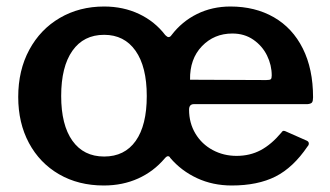

<svg xmlns="http://www.w3.org/2000/svg" viewBox="-20 -560 1015 590"><path d="M161.5 -24.5C201.2 -1.5 247 10 299 10C337.7 10 372.8 2.8 404.5 -11.5C436.2 -25.8 463.3 -46.3 486 -73C490 -77.7 493.3 -80 496 -80C499.3 -80 501.7 -78.3 503 -75C525.7 -48.3 553.2 -27.5 585.5 -12.5C617.8 2.5 653.3 10 692 10C745.3 10 790.2 0.8 826.5 -17.5C862.8 -35.8 895.7 -66.7 925 -110C927.7 -112.7 929 -115.7 929 -119C929 -123 926.7 -126 922 -128L861 -155C857 -157 854 -158 852 -158C849.3 -158 847 -156.3 845 -153C824.3 -128.3 803 -110.2 781 -98.5C759 -86.8 734.3 -81 707 -81C680.3 -81 655.8 -87 633.5 -99C611.2 -111 593.5 -127.8 580.5 -149.5C567.5 -171.2 561 -195.7 561 -223C561 -234.3 566 -240 576 -240H925C932.3 -240.7 937 -242.5 939 -245.5C941 -248.5 942 -253.7 942 -261C942 -319 931.5 -369 910.5 -411C889.5 -453 859.8 -485 821.5 -507C783.2 -529 738.7 -540 688 -540C650.7 -540 616.5 -532.3 585.5 -517C554.5 -501.7 528.3 -480 507 -452C504.3 -448 501.3 -446 498 -446C495.3 -446 492 -448 488 -452C466.7 -480 439.8 -501.7 407.5 -517C375.2 -532.3 339.3 -540 300 -540C249.3 -540 204 -528.3 164 -505C124 -481.7 92.7 -449 70 -407C47.3 -365 36 -316.7 36 -262C36 -208.7 47 -161.5 69 -120.5C91 -79.5 121.8 -47.5 161.5 -24.5ZM600.5 -418C625.5 -444 656.7 -457 694 -457C718.7 -457 740.2 -450.7 758.5 -438C776.8 -425.3 790.8 -409.2 800.5 -389.5C810.2 -369.8 815 -349.3 815 -328C815 -322 814 -318.2 812 -316.5C810 -314.8 805.3 -314 798 -314L564 -315C563.3 -357.7 575.5 -392 600.5 -418ZM397 -127C374.3 -95 342 -79 300 -79C258 -79 225.5 -95.2 202.5 -127.5C179.5 -159.8 168 -205.7 168 -265C168 -325 179.5 -371.3 202.5 -404C225.5 -436.7 258 -453 300 -453C341.3 -453 373.5 -436.7 396.5 -404C419.5 -371.3 431 -325 431 -265C431 -205 419.7 -159 397 -127Z"/></svg>

Font: Libre Franklin SemiBold
Style: Regular
Weight: 600
Designer: Pablo Impallari, Rodrigo Fuenzalida
Foundry: Impallari Type
Version: Version 1.002; ttfautohint (v1.5)